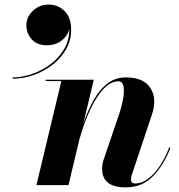

<svg xmlns="http://www.w3.org/2000/svg" viewBox="-20 -808 780 838"><path d="M247.8 -454.1H179.4V-460H389.4L343.5 -268.6Q362.8 -325.2 388.4 -370.8Q414.1 -416.5 448.7 -443.4Q483.4 -470.2 529.8 -470.2Q606.4 -470.2 636.4 -424.1Q666.3 -377.9 643.1 -307.9L554.7 -43Q551.8 -34.2 551.8 -24.9Q551.8 -7.1 570.8 -7.1Q598.6 -7.1 626.3 -27.8Q654.1 -48.6 678 -84.2Q701.9 -119.9 718.3 -164.6L723.9 -163.1Q695.3 -88.1 648.1 -39.2Q600.8 9.8 528.8 9.8Q425.8 9.8 425.8 -71Q425.8 -82.5 427.2 -91.2Q428.7 -99.9 430.9 -106.9L498.8 -306.6Q511.7 -345 517.5 -378.4Q523.2 -411.9 518.8 -432.5Q514.4 -453.1 496.3 -453.1Q463.1 -453.1 431.6 -419.4Q400.1 -385.7 373.4 -328.9Q346.7 -272 327.4 -202.4L278.8 0H138.9ZM95 -697.5Q95 -733.6 123.7 -760.9Q152.3 -788.1 192.1 -788.1Q232.7 -788.1 261.6 -760.1Q290.5 -732.2 290.5 -677.5Q290.5 -631.1 267.9 -592Q245.4 -553 208 -524.4Q170.7 -495.8 125.5 -480.1Q80.3 -464.4 35.4 -464.4V-470.2Q76.2 -470.2 119.6 -485Q163.1 -499.8 200.2 -527.5Q237.3 -555.2 260.1 -594.2Q283 -633.3 282.5 -681.6Q276.1 -652.1 249.3 -631.2Q222.4 -610.4 184.6 -610.4Q141.8 -610.4 118.4 -636.6Q95 -662.8 95 -697.5Z"/></svg>

Font: Bodoni* 36
Style: Bold Italic
Weight: 700
Italic angle: -13°
Version: Version 2.000; ttfautohint (v1.8.1)